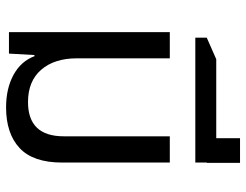

<svg xmlns="http://www.w3.org/2000/svg" viewBox="-112 -716 837 654"><g transform="rotate(90 307.0 -388.5)"><path d="M345.2 9.8Q280.8 9.8 234.4 -15.6Q188 -41 170.9 -86.9H167L162.1 0H88.9V-547.9H178.2V-231Q178.2 -154.8 217 -109.9Q255.9 -64.9 327.1 -64.9Q443.8 -64.9 443.8 -187V-547.9H533.2V-181.2Q533.2 -82 483.6 -36.1Q434.1 9.8 345.2 9.8Z M107.9 -634.8V-673.8L181.2 -706.1H450.2V-787.1H534.2V-673.8H533.2V-634.8Z"/></g></svg>

Font: Kurinto Seri
Style: Regular
Weight: 400
Designer: Kurinto was developed by Clint Goss from a range of fonts that are compatible with the SIL Open Font License Version 1.1
Foundry: Clinton F. Goss
Version: Version 2.196; July 25, 2020